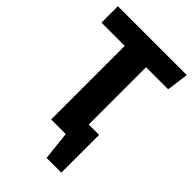

<svg xmlns="http://www.w3.org/2000/svg" viewBox="-253 -786 1046 1046"><g transform="rotate(45 270.0 -263.5)"><path d="M8.8 -693.4H539.4L522.5 -566.9H352.1V0H188V-566.9H8.8ZM251.4 -125.3H432.1V165.6H318.5L300.4 0H252.6Z"/></g></svg>

Font: Fira Sans Variable
Style: Regular
Weight: 400
Designer: Carrois Corporate & Edenspiekermann AG
Foundry: Carrois Corporate GbR & Edenspiekermann AG
Version: Version 4.202